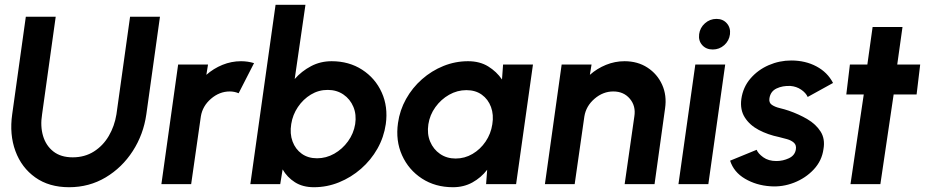

<svg xmlns="http://www.w3.org/2000/svg" viewBox="-20 -770 3898 803"><path d="M269 13Q185 13 127.5 -28Q70 -69 44.5 -138.2Q19 -207.5 31 -292L88 -700H213L156 -292Q148 -242.5 160 -201.8Q172 -161 203.2 -136.5Q234.5 -112 284 -112Q334 -112 372.5 -136.2Q411 -160.5 435 -201.5Q459 -242.5 467 -292L524 -700H649L592 -292Q580 -207.5 535.2 -138.2Q490.5 -69 421.8 -28Q353 13 269 13Z M655 0 725 -500H850L843 -457Q873 -483.5 910.5 -498.8Q948 -514 988 -514Q1016 -514 1042.5 -506L978 -380Q960.5 -387.5 941 -387.5Q898 -387.5 862.5 -357Q827 -326.5 820 -283L779.5 0Z M1367 -514Q1439.5 -514 1494.5 -478.5Q1549.5 -443 1576.5 -383.2Q1603.5 -323.5 1593.5 -251Q1585.5 -196 1558.5 -148.2Q1531.5 -100.5 1490 -64.2Q1448.5 -28 1398 -7.5Q1347.5 13 1293 13Q1246 13 1213.5 -7.8Q1181 -28.5 1162 -61.5L1152 0H1027L1132.5 -750H1257.5L1212.5 -439.5Q1241.5 -472.5 1280.8 -493.2Q1320 -514 1367 -514ZM1306 -108Q1344 -108 1378 -127.2Q1412 -146.5 1435.5 -179Q1459 -211.5 1465.5 -251Q1471.5 -290.5 1458 -323Q1444.5 -355.5 1416.2 -374.8Q1388 -394 1350.5 -394Q1312.5 -394 1280.2 -374.5Q1248 -355 1226 -322.5Q1204 -290 1198 -251Q1191.5 -211 1203.5 -178.5Q1215.5 -146 1242 -127Q1268.5 -108 1306 -108Z M2084 -500H2209L2138.5 0H2013L2017.5 -60Q1992 -27 1955.8 -7Q1919.5 13 1874.5 13Q1800.5 13 1744.8 -23.2Q1689 -59.5 1661.5 -120.5Q1634 -181.5 1644.5 -255.5Q1652 -309 1678.2 -356Q1704.5 -403 1744.8 -438.5Q1785 -474 1834.5 -494Q1884 -514 1937.5 -514Q1986.5 -514 2021.8 -492.2Q2057 -470.5 2079.5 -437.5ZM1885.5 -107Q1923.5 -107 1956.2 -126.2Q1989 -145.5 2011 -178Q2033 -210.5 2039 -250Q2045.5 -290 2033.5 -322.5Q2021.5 -355 1995 -374Q1968.5 -393 1930.5 -393Q1892.5 -393 1858.5 -373.8Q1824.5 -354.5 1801 -322Q1777.5 -289.5 1771.5 -250Q1765.5 -210 1779 -177.8Q1792.5 -145.5 1820.5 -126.2Q1848.5 -107 1885.5 -107Z M2761.5 -316.5 2717.5 0H2592.5L2633 -283Q2640 -326.5 2614.2 -357Q2588.5 -387.5 2545 -387.5Q2502 -387.5 2466.5 -357Q2431 -326.5 2424 -283L2383.5 0H2259L2329 -500H2454L2447 -457Q2477 -483.5 2514.5 -498.8Q2552 -514 2592 -514Q2647 -514 2688 -487.2Q2729 -460.5 2749.2 -415.8Q2769.5 -371 2761.5 -316.5Z M2888 -500H3013L2942.5 0H2817.5ZM2961 -563Q2933.5 -563 2917 -581.2Q2900.5 -599.5 2904 -627Q2907.5 -654 2928.2 -672.5Q2949 -691 2976.5 -691Q3003.5 -691 3019.8 -672.5Q3036 -654 3033 -627Q3029.5 -599.5 3009 -581.2Q2988.5 -563 2961 -563Z M3201 9Q3142.5 5 3095.8 -22.5Q3049 -50 3033.5 -98L3144.5 -143.5Q3150.5 -128 3172.2 -112.2Q3194 -96.5 3227 -96.5Q3254.5 -96.5 3279.5 -108.2Q3304.5 -120 3308.5 -145Q3311.5 -163 3300.5 -173Q3289.5 -183 3271.8 -188Q3254 -193 3237.5 -197Q3191.5 -206.5 3153.5 -226.5Q3115.5 -246.5 3095 -278.8Q3074.5 -311 3080.5 -356Q3087.5 -405.5 3118.8 -441.8Q3150 -478 3195 -497.5Q3240 -517 3289 -517Q3348.5 -517 3394.8 -492.2Q3441 -467.5 3464 -423L3358 -364.5Q3350.5 -381.5 3330.8 -395Q3311 -408.5 3286 -410.5Q3253 -412 3227.8 -400Q3202.5 -388 3198 -359Q3195 -340.5 3208.2 -331.5Q3221.5 -322.5 3241.5 -317.8Q3261.5 -313 3279 -307Q3321 -292.5 3356.8 -271.5Q3392.5 -250.5 3412 -219.8Q3431.5 -189 3424 -146.5Q3417.5 -98 3383.5 -61.5Q3349.5 -25 3300.8 -6Q3252 13 3201 9Z M3813.5 -375H3717.5L3662 0H3537L3592.5 -375H3519.5L3534.5 -500H3607.5L3629.5 -657H3754.5L3732.5 -500H3828.5Z"/></svg>

Font: Urbanist
Style: Bold Italic
Weight: 700
Italic angle: -8°
Designer: Corey Hu
Foundry: Corey Hu
Version: Version 1.330; ttfautohint (v1.8.4.7-5d5b)